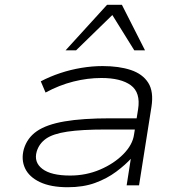

<svg xmlns="http://www.w3.org/2000/svg" viewBox="-20 -777 764 805"><path d="M264 8Q193 8 147.5 -13.5Q102 -35 85 -71.5Q68 -108 80 -152Q94 -199 134.5 -227Q175 -255 250.5 -268Q326 -281 443 -281H569L561 -234H422Q322 -234 262 -225Q202 -216 173 -195.5Q144 -175 134 -142Q121 -97 157.5 -69Q194 -41 274 -41Q341 -41 399.5 -66Q458 -91 497 -130.5Q536 -170 542 -213L559 -319Q570 -389 528.5 -419.5Q487 -450 405 -450Q347 -450 287.5 -435Q228 -420 171 -389L151 -436Q189 -456 232.5 -470.5Q276 -485 321.5 -492.5Q367 -500 410 -500Q479 -500 528.5 -483.5Q578 -467 601.5 -430Q625 -393 615 -329L563 0H511L529 -115L533 -116Q506 -86 467 -57Q428 -28 378.5 -10Q329 8 264 8ZM255 -566 429 -757H491L588 -566H543L451 -714L299 -566Z"/></svg>

Font: Nunito Sans 7pt Expanded ExtraLight
Style: Italic
Weight: 250
Width: 7
Italic angle: -9°
Designer: Vernon Adams
Foundry: Vernon Adams
Version: Version 3.101;gftools[0.9.27]